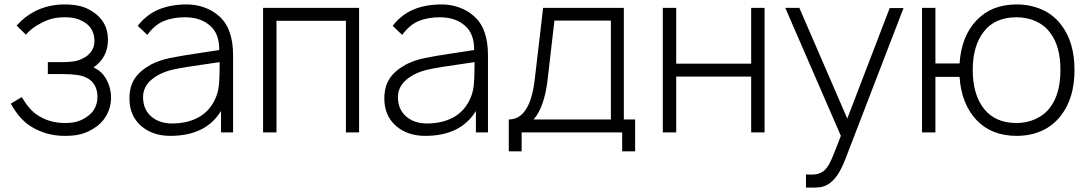

<svg xmlns="http://www.w3.org/2000/svg" viewBox="-20 -598 4914 867"><path d="M139.5 -548Q200 -578 271 -578Q309.5 -578 339 -571.2Q368.5 -564.5 396 -547Q467.5 -502 467.5 -419Q467.5 -338 402 -293.5Q440.5 -277 461 -238.5Q481.5 -200 481.5 -158.5Q481.5 -113 460 -75.8Q438.5 -38.5 399 -15.5Q368.5 3 339.5 9Q325.5 12.5 308.5 14Q291.5 15.5 271 15.5Q186.5 15.5 116.5 -29Q65.5 -62.5 29 -130L78 -159.5Q113.5 -101 148 -79Q202.5 -42.5 273 -42.5Q303 -42.5 325 -48.2Q347 -54 367.5 -67.5Q420 -99.5 420 -161.5Q420 -191.5 407 -214Q394 -236.5 368.5 -248Q339 -263.5 262.5 -263.5H196V-317.5H262.5Q294 -317.5 315.8 -321.2Q337.5 -325 356 -335.5Q377 -345 391.8 -365.2Q406.5 -385.5 406.5 -412.5Q406.5 -470 360.5 -498Q341.5 -509.5 321.2 -514.8Q301 -520 272 -520Q239.5 -520 214 -513.2Q188.5 -506.5 161.5 -491.5Q122.5 -471.5 97 -441.5L55 -482.5Q92.5 -524.5 139.5 -548Z M978 0V-97Q909.5 15.5 749 15.5Q668.5 15.5 616.5 -30Q564.5 -76 564.5 -153Q564.5 -206.5 588 -242.8Q611.5 -279 663.5 -307.5Q700 -326 747.5 -336Q771.5 -341 806.2 -346.8Q841 -352.5 887.5 -359.5L970 -372Q971 -446.5 927.5 -483Q884.5 -520 815.5 -520Q761.5 -520 721 -503.5Q680 -487.5 645 -440.5L602 -481.5Q643 -533.5 698 -555.8Q753 -578 824 -578Q864.5 -578 902.2 -564.5Q940 -551 967 -527Q1032.5 -472 1032.5 -349V0ZM972 -317.5Q798.5 -293 764.5 -284.5Q703 -271 664.5 -238.5Q626 -206 626 -159.5Q626 -104.5 662.5 -72.5Q699 -40.5 756.5 -40.5Q823.5 -40.5 872.8 -66.2Q922 -92 948 -143.5Q964 -174.5 968 -209.5Q970 -227 971 -253.8Q972 -280.5 972 -317.5Z M1601.5 0H1542V-504H1228.5V0H1168V-562.5H1601.5Z M2129 0V-97Q2060.5 15.5 1900 15.5Q1819.5 15.5 1767.5 -30Q1715.5 -76 1715.5 -153Q1715.5 -206.5 1739 -242.8Q1762.5 -279 1814.5 -307.5Q1851 -326 1898.5 -336Q1922.5 -341 1957.2 -346.8Q1992 -352.5 2038.5 -359.5L2121 -372Q2122 -446.5 2078.5 -483Q2035.5 -520 1966.5 -520Q1912.5 -520 1872 -503.5Q1831 -487.5 1796 -440.5L1753 -481.5Q1794 -533.5 1849 -555.8Q1904 -578 1975 -578Q2015.5 -578 2053.2 -564.5Q2091 -551 2118 -527Q2183.5 -472 2183.5 -349V0ZM2123 -317.5Q1949.5 -293 1915.5 -284.5Q1854 -271 1815.5 -238.5Q1777 -206 1777 -159.5Q1777 -104.5 1813.5 -72.5Q1850 -40.5 1907.5 -40.5Q1974.5 -40.5 2023.8 -66.2Q2073 -92 2099 -143.5Q2115 -174.5 2119 -209.5Q2121 -227 2122 -253.8Q2123 -280.5 2123 -317.5Z M2797 -58.5H2848V85.5H2789.5V0H2335.5V85.5H2277.5V-58.5Q2374 -58.5 2395 -241.5L2432.5 -562.5H2797ZM2738.5 -505H2483.5L2452.5 -235.5Q2437.5 -112.5 2389.5 -58.5H2738.5Z M3432.5 -562.5V0H3372V-252H3033.5V0H2973V-562.5H3033.5V-310.5H3372V-562.5Z M4060 -561.5 3797.5 120Q3781 162.5 3764 188.5Q3747 214.5 3726 230Q3706 244 3685 247Q3675 248.5 3658.5 249Q3642 249.5 3619.5 249V189.5L3643.5 190.5Q3661 190.5 3673.5 187Q3686 183.5 3698.5 175Q3715.5 161.5 3729 134Q3742.5 106.5 3777 15.5L3526 -562.5H3589.5L3806 -62.5L3997.5 -561.5Z M4832 -282.5Q4832 -154 4770.5 -76Q4734.5 -29.5 4683.5 -7Q4632.5 15.5 4570.5 15.5Q4457 15.5 4389 -56.5Q4321 -129.5 4313 -251H4204V0H4143.5V-562.5H4204V-311.5H4313Q4321.5 -435 4389.5 -506Q4457.5 -578 4570.5 -578Q4632 -578 4684 -555.2Q4736 -532.5 4770.5 -487.5Q4832 -409.5 4832 -282.5ZM4768.5 -282.5Q4768.5 -390.5 4721.5 -451Q4709.5 -467.5 4693 -480.5Q4676.5 -493.5 4657 -502.2Q4637.5 -511 4615.5 -515.5Q4593.5 -520 4570.5 -520Q4472.5 -520 4422.5 -455Q4372.5 -391 4372.5 -282.5Q4372.5 -171 4423.5 -106.5Q4474.5 -42.5 4570.5 -42.5Q4593.5 -42.5 4615.5 -47.2Q4637.5 -52 4657 -61Q4676.5 -70 4693 -83Q4709.5 -96 4721.5 -112.5Q4768.5 -173 4768.5 -282.5Z"/></svg>

Font: Russisch Sans Light
Style: Regular
Weight: 300
Designer: Michael Sharanda (font) & Cristiano Sobral (main changes)
Foundry: Michael Sharanda
Version: Version 2.00;September 8, 2020;FontCreator 13.0.0.2681 64-bi